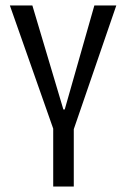

<svg xmlns="http://www.w3.org/2000/svg" viewBox="-20 -680 461 700"><path d="M174 0V-211L16 -660H98L211 -281H216L324 -660H404L249 -209V0Z"/></svg>

Font: Bricolage Grotesque Condensed Light
Style: Regular
Weight: 300
Width: 3
Designer: Mathieu Triay
Foundry: Atelier Triay
Version: Version 1.000;gftools[0.9.30]